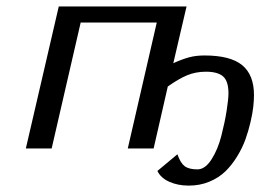

<svg xmlns="http://www.w3.org/2000/svg" viewBox="-20 -460 821 595"><path d="M591.8 64.9Q615.7 64.9 635.5 33.9Q655.3 2.9 666 -39.3Q676.8 -81.5 682.4 -117.4Q688 -153.3 688 -170.9Q688 -208.5 671.4 -223.1Q654.8 -237.8 618.2 -237.8Q586.4 -237.8 559.6 -226.6Q532.7 -215.3 500 -191.9L456.1 0H376L465.8 -390.1H230L140.1 0H60.1L162.1 -439.9H558.1L517.1 -264.2Q545.4 -276.9 566.4 -282.5Q587.4 -288.1 613.8 -288.1Q693.8 -288.1 730.5 -258.1Q767.1 -228 767.1 -165Q767.1 -149.4 764.9 -129.2Q762.7 -108.9 756.3 -81.5Q750 -54.2 740.5 -27.8Q731 -1.5 714.8 24.9Q698.7 51.3 678.5 71Q658.2 90.8 628.9 103Q599.6 115.2 564.9 115.2Q531.2 115.2 504.6 103.3Q478 91.3 467.8 69.8L529.8 18.1Q539.1 44.9 552.2 54.9Q565.4 64.9 591.8 64.9Z"/></svg>

Font: Pfennig
Style: Italic
Weight: 500
Italic angle: -13°
Version: Version 20120410 ; ttfautohint (v0.8)